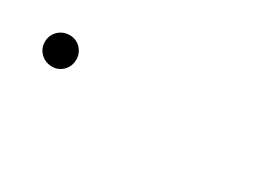

<svg xmlns="http://www.w3.org/2000/svg" viewBox="-7 -527 614 424"><g transform="rotate(30 300.0 -315.0)"><path d="M60 -315Q60 -326.5 65.5 -335.5Q71 -344.5 80.2 -349.8Q89.5 -355 101 -355Q111.5 -355 120.5 -349.8Q129.5 -344.5 134.8 -335.2Q140 -326 140 -315Q140 -304 134.8 -294.8Q129.5 -285.5 120.5 -280.2Q111.5 -275 101 -275Q89.5 -275 80.2 -280.2Q71 -285.5 65.5 -294.5Q60 -303.5 60 -315Z"/></g></svg>

Font: Tap Sans
Style: Regular
Weight: 400
Designer: Tap Payments
Foundry: Tap Payments
Version: Version 1.001;Glyphs 3.1.2 (3151)